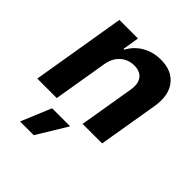

<svg xmlns="http://www.w3.org/2000/svg" viewBox="-215 -686 1052 1052"><g transform="rotate(45 311.0 -160.0)"><path d="M219.5 -315.3 166.9 0H16L106.9 -545.5H250.7L235.1 -449.2H241.1Q267.4 -497.9 314.8 -525.2Q362.2 -552.6 422.6 -552.6Q508.2 -552.6 550.4 -497.3Q592.7 -442.1 576.7 -347.3L518.5 0H367.2L420.8 -320.3Q429 -370.4 408.2 -398.6Q387.4 -426.8 341.6 -426.8Q294.7 -426.8 261.5 -397.2Q228.3 -367.5 219.5 -315.3ZM115.4 233 188.6 57.5H328.5L221.6 233Z"/></g></svg>

Font: Karasuma Gothic
Style: Bold Italic
Weight: 700
Italic angle: 9.39998°
Designer: Rasmus Andersson / Ryoko Nishizuka
Foundry: Genbu
Version: Version 1.00